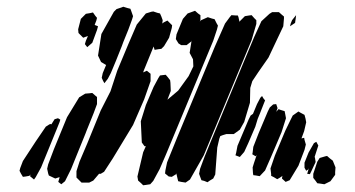

<svg xmlns="http://www.w3.org/2000/svg" viewBox="-20 -553 1053 570"><path d="M342 -417 324 -372 309 -336 300 -319 290 -306 286 -313 282 -322 285 -336 295 -360 290 -363 280 -369 271 -388 281 -452 318 -518 326 -526 341 -531 346 -533 359 -529 367 -527 369 -522 375 -505 372 -495 361 -465 346 -428ZM487 -283 477 -257 509 -284 540 -327 554 -356 553 -377 543 -396 549 -434 548 -430 534 -419H518L510 -424L502 -437L504 -451L523 -497L537 -513L548 -517L559 -521L568 -513L575 -508V-493L573 -489L577 -493L597 -502L609 -498L617 -496L623 -484L627 -477L624 -465L613 -432L473 -95L454 -51L435 -16L426 -6L413 -4L405 -3L399 -9L390 -17L388 -29L405 -101L413 -119H409L401 -130L398 -193L413 -241L436 -295L450 -321L455 -329L463 -330L472 -331L478 -324L485 -315L486 -307ZM408 -258 375 -182 315 -83 289 -43 279 -37H274L257 -17L245 -11H231H222L207 -26V-45L216 -73L239 -127L279 -225L308 -282L328 -343L361 -422L386 -480L413 -513L429 -518L435 -519L447 -515L455 -513L459 -504L463 -493L462 -485L461 -483L467 -487L477 -492L483 -486L491 -478L490 -470L482 -441L467 -416L459 -408L451 -407L439 -405L436 -415L407 -344L405 -338L416 -343L427 -334V-328V-312ZM821 -475 777 -382 747 -339 729 -312 723 -292 722 -248 705 -191 692 -168 681 -160 674 -155H652L642 -152L634 -149L631 -141L625 -115L619 -35L613 -23L603 -17L596 -12L586 -16L578 -18L575 -26L571 -37L574 -52L587 -87L607 -136L704 -370L735 -444L756 -490L780 -512L788 -517H802H808L817 -509L823 -504V-498ZM254 -426 239 -413 232 -422 235 -432 241 -446 235 -444 227 -441 219 -449 213 -455 212 -466 220 -497 235 -512 247 -514 256 -516 263 -506 268 -500 266 -492 261 -479 271 -475 268 -464ZM727 -434 585 -92 544 -20 531 -11 518 -13 509 -15 507 -23 504 -36 505 -39 503 -36 490 -28 481 -29 470 -38 471 -47 476 -71 506 -145 618 -415 648 -483 662 -502 667 -508 681 -507H686L688 -502L691 -488L692 -490L707 -505L719 -507L727 -508L735 -499L741 -493V-482ZM847 -493 859 -508 858 -499 856 -485 841 -475 843 -483ZM234 -157 208 -93 191 -51 173 -15 162 -6 153 -13 156 -23 157 -27 153 -26 144 -23 125 -32 123 -38 120 -52 123 -65 140 -110 179 -205 215 -264 233 -275 245 -276 254 -277 262 -270 268 -265V-256V-244L258 -217L237 -165ZM738 -177 717 -128 705 -102 692 -87 684 -90 679 -92 681 -99 685 -120 718 -198 724 -210 731 -215 743 -244 753 -263 758 -268 762 -261 767 -255 763 -245 752 -217 745 -200ZM816 -161 785 -88 767 -47 751 -30 740 -32 732 -33 731 -39 730 -56 734 -69 742 -93 739 -89 734 -92 729 -95 730 -100 732 -117 748 -158 775 -222 781 -234 791 -243 800 -244 804 -232 800 -221 807 -229 812 -227 825 -223 827 -213 829 -202ZM866 -61 840 -18 828 -13 817 -23 818 -29 819 -31 810 -25 803 -21 793 -27 785 -31V-36L783 -53L796 -91L827 -165L843 -198L849 -210L866 -222L871 -219L884 -212L887 -201L889 -190L883 -164L875 -142L883 -144L884 -138L888 -124L884 -108ZM86 -133 116 -177 127 -184 132 -185V-183L142 -199L152 -202L159 -198L157 -191L149 -171L102 -56L86 -27L81 -20L69 -30L71 -35L67 -31L56 -29L48 -28L42 -38L38 -46L40 -54L48 -75ZM892 -37 897 -54 895 -50 889 -46 884 -55V-70L896 -100L912 -128L919 -132L925 -121L914 -87L915 -85L917 -72L904 -44L900 -36ZM961 -15 943 -6 930 -8 922 -9 917 -16 910 -25V-37L922 -73L929 -84L946 -89L951 -90L959 -83L968 -76L976 -56L975 -42V-34Z"/></svg>

Font: Rubik Marker Hatch
Style: Regular
Weight: 400
Designer: Hubert and Fischer, NaN
Foundry: Hubert & Fischer, NaN
Version: Version 2.200